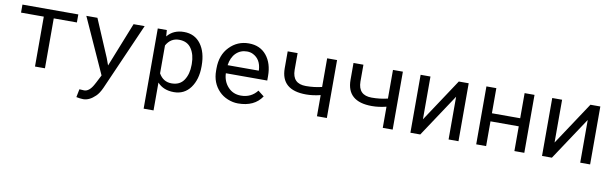

<svg xmlns="http://www.w3.org/2000/svg" viewBox="-47 -1024 5496 1724"><g transform="rotate(10 2700.5 -162.5)"><path d="M560.1 -455.1H349.1V0H258.3V-455.1H50.8V-528.3H560.1Z M671.9 205.6 686.5 131.8 729.5 134.3Q774.9 134.3 811 70.3Q819.8 55.2 824.7 45.4L860.8 -24.9L633.3 -528.3H734.4L879.4 -187.5L902.8 -123.5L1064 -528.3H1165L897 81.5Q873 134.3 845.2 160.6Q817.9 187 790.5 200.2Q763.2 213.4 735.4 213.4Q707.5 213.4 671.9 205.6Z M1640.6 -258.3V-268.6Q1640.6 -351.6 1604 -406.2Q1567.4 -461.4 1491.2 -461.4Q1415 -461.4 1375 -389.2V-134.8Q1415 -64 1491.2 -64Q1567.4 -64 1604 -119.6Q1640.6 -175.3 1640.6 -258.3ZM1371.6 -470.7Q1425.8 -538.1 1523.4 -538.1Q1621.1 -538.1 1676.3 -463.9Q1731 -389.6 1731 -268.6V-258.3Q1731 -141.1 1675.8 -65.4Q1620.6 9.8 1525.4 9.8Q1429.7 9.8 1375 -50.8V203.1H1284.7V-528.3H1367.2Z M2110.8 -463.9Q2051.3 -463.9 2010.3 -423.8Q1969.7 -383.8 1959.5 -312.5H2243.7V-319.3Q2237.8 -415 2166.5 -451.2Q2142.1 -463.9 2110.8 -463.9ZM2327.1 -92.3Q2259.3 9.8 2109.9 9.8Q2063 9.8 2016.1 -9.3Q1969.2 -28.3 1936.5 -62.5Q1866.2 -134.8 1866.2 -245.6V-266.1Q1866.2 -389.2 1938.5 -463.4Q2010.7 -538.1 2114.3 -538.1Q2217.3 -538.1 2275.9 -466.3Q2334 -394.5 2334 -278.8V-238.3H1956.5Q1959.5 -164.1 2005.4 -114.3Q2051.3 -64 2123.5 -64Q2216.8 -64 2272 -135.3Z M2829.1 -528.3H2919.4V0H2829.1V-192.9Q2760.7 -175.8 2697.8 -175.8Q2469.2 -175.8 2469.2 -374.5V-528.3H2559.6V-374.5Q2560.5 -250 2683.6 -250Q2759.8 -250 2829.1 -267.1Z M3429.2 -528.3H3519.5V0H3429.2V-192.9Q3360.8 -175.8 3297.9 -175.8Q3069.3 -175.8 3069.3 -374.5V-528.3H3159.7V-374.5Q3160.6 -250 3283.7 -250Q3359.9 -250 3429.2 -267.1Z M4119.6 -528.3V0H4029.3V-389.6L3771 0H3681.2V-528.3H3771V-138.2L4029.3 -528.3Z M4719.7 0H4629.4V-225.6H4371.6V0H4281.2V-528.3H4371.6V-299.3H4629.4V-528.3H4719.7Z M5319.8 -528.3V0H5229.5V-389.6L4971.2 0H4881.3V-528.3H4971.2V-138.2L5229.5 -528.3Z"/></g></svg>

Font: RobotoMono-Regular
Style: Regular
Weight: 400
Designer: Google
Version: Version 2.000985; 2015; ttfautohint (v1.3)